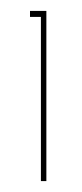

<svg xmlns="http://www.w3.org/2000/svg" viewBox="-20 -845 151 352"><path d="M35 -825H65V-513H55V-814H35Z"/></svg>

Font: Spartan MB
Style: Regular
Weight: 250
Designer: Matt Bailey
Foundry: Matt Bailey
Version: Version 1.000